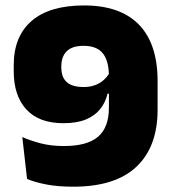

<svg xmlns="http://www.w3.org/2000/svg" viewBox="-20 -672 634 706"><path d="M289 -652Q422 -652 490.8 -581.5Q559.5 -511 559.5 -373.5V-268.5Q559.5 -132.5 481.8 -59Q404 14.5 249.5 14.5Q191.5 14.5 148.8 6Q106 -2.5 79.5 -14L62 -168Q91.5 -155 129.5 -145Q167.5 -135 214.5 -135Q300.5 -135 340.5 -169.2Q380.5 -203.5 380.5 -276.5V-390.5Q380.5 -448.5 358 -476Q335.5 -503.5 287.5 -503.5Q245 -503.5 225.2 -483.5Q205.5 -463.5 205.5 -428.5V-424Q205.5 -388 225.5 -370Q245.5 -352 288 -352Q309 -352 327 -358Q345 -364 359 -375.8Q373 -387.5 382.5 -403.5L423 -327.5H375.5Q367.5 -294 347.5 -269.8Q327.5 -245.5 294.5 -232.2Q261.5 -219 213 -219Q123.5 -219 77 -269.5Q30.5 -320 30.5 -410V-432.5Q30.5 -538.5 96.5 -595.2Q162.5 -652 289 -652Z"/></svg>

Font: Anek Tamil ExtraBold
Style: Regular
Weight: 800
Designer: Aadarsh Rajan (Tamil), Yesha Goshar (Latin)
Foundry: Ek Type
Version: Version 1.003